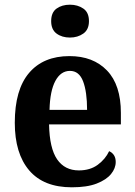

<svg xmlns="http://www.w3.org/2000/svg" viewBox="-20 -788 574 818"><path d="M286 10Q166 10 104.5 -62Q43 -134 43 -265Q43 -406 104 -477.5Q165 -549 276 -549Q377 -549 436 -487.5Q495 -426 495 -307V-258H189Q191 -156 223.5 -109Q256 -62 316 -62Q364 -62 396.5 -86Q429 -110 445 -144Q473 -131 473 -98Q473 -71 453 -46.5Q433 -22 392 -6Q351 10 286 10ZM351 -320Q351 -397 334 -441.5Q317 -486 278 -486Q239 -486 216 -443.5Q193 -401 191 -320ZM278 -628Q244 -628 221 -645Q198 -662 198 -698Q198 -735 221 -751.5Q244 -768 278 -768Q311 -768 335 -751.5Q359 -735 359 -698Q359 -662 335 -645Q311 -628 278 -628Z"/></svg>

Font: Noto Serif Tamil SemiCondensed
Style: Bold Italic
Weight: 700
Width: 4
Italic angle: -12°
Designer: Indian Type Foundry, Tom Grace, and the Monotype Design Team
Foundry: Monotype Imaging Inc.
Version: Version 2.003; ttfautohint (v1.8.4.7-5d5b)